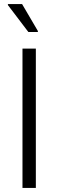

<svg xmlns="http://www.w3.org/2000/svg" viewBox="-20 -928 288 948"><path d="M91 0V-688H157V0ZM120 -770 19 -903V-908H89L167 -775V-770Z"/></svg>

Font: Saira Semi Condensed Light
Style: Regular
Weight: 300
Width: 4
Designer: Hector Gatti with collaboration of the Omnibus-Type team
Foundry: Omnibus-Type
Version: Version 1.001; ttfautohint (v1.8)